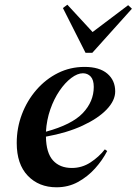

<svg xmlns="http://www.w3.org/2000/svg" viewBox="-20 -780 580 815"><path d="M220 15Q145 15 98 -34Q51 -83 51 -173Q51 -237 73 -295Q95 -353 134.5 -398.5Q174 -444 226 -470Q278 -496 339 -496Q402 -496 435.5 -467.5Q469 -439 469 -392Q469 -353 432.5 -315Q396 -277 330 -246.5Q264 -216 175 -200Q176 -131 205 -99Q234 -67 285 -67Q328 -67 364 -90.5Q400 -114 425 -146L435 -139Q415 -100 383.5 -65Q352 -30 311 -7.5Q270 15 220 15ZM332 -469Q309 -469 282.5 -449Q256 -429 232.5 -394.5Q209 -360 193.5 -315.5Q178 -271 175 -221Q285 -251 331.5 -300Q378 -349 378 -411Q378 -441 365 -455Q352 -469 332 -469ZM266 -760 373 -644 524 -758 540 -743 372 -556H343L247 -746Z"/></svg>

Font: DeepMind Serif Display
Style: Italic
Weight: 400
Italic angle: -12°
Designer: Frank Grießhammer / Modifications: Colophon Foundry
Foundry: Colophon Foundry
Version: Version 5.003; ttfautohint (v1.8.2)